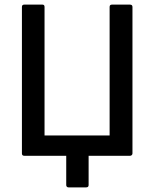

<svg xmlns="http://www.w3.org/2000/svg" viewBox="-20 -675 669 832"><path d="M277 137Q272 137 269.5 134Q267 131 267 127V0H85Q75 0 75 -10V-645Q75 -655 85 -655H164Q173 -655 173 -645V-88H455V-645Q455 -655 465 -655H543Q554 -655 554 -645V-10Q554 -6 551 -3Q548 0 544 0H364V127Q364 137 353 137Z"/></svg>

Font: Sofia Sans Semi Condensed SemiBold
Style: Regular
Weight: 600
Designer: Botio Nikoltchev, Ani Petrova
Foundry: lettersoup
Version: Version 4.100